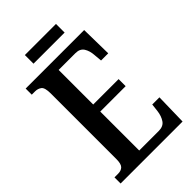

<svg xmlns="http://www.w3.org/2000/svg" viewBox="-250 -932 1021 1021"><g transform="rotate(-45 260.5 -421.5)"><path d="M24 0V-46H51Q74 -46 87 -58.5Q100 -71 100 -108V-601Q100 -645 85 -656.5Q70 -668 49 -668H24V-714H464L467 -536H413L409 -580Q407 -614 392.5 -637Q378 -660 344 -660H218V-400H409V-347H218V-54H365Q400 -54 415.5 -77.5Q431 -101 435 -134L440 -178H494L490 0ZM147 -778V-843H381V-778Z"/></g></svg>

Font: Noto Serif Tamil ExtraCondensed SemiBold
Style: Regular
Weight: 600
Width: 2
Designer: Indian Type Foundry, Tom Grace, and the Monotype Design Team
Foundry: Monotype Imaging Inc.
Version: Version 2.004; ttfautohint (v1.8.4.7-5d5b)